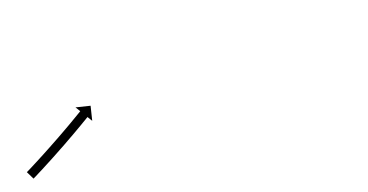

<svg xmlns="http://www.w3.org/2000/svg" viewBox="-31 -256 794 414"><g transform="rotate(-20 365.5 -49.5)"><path d="M-7.3 -11.3C-7.9 -11 -8.4 -10.7 -9 -10.5L-0.2 7.5C0.4 7.2 1 6.9 1.5 6.7L1.5 6.6L1.6 6.6C3.2 5.8 4.9 5 6.5 4.2L6.6 4.2L6.6 4.2C9.1 2.9 11.7 1.5 14.3 0.2L14.3 0.2L14.3 0.2C17.7 -1.5 21 -3.2 24.4 -4.9L24.4 -4.9L24.4 -4.9C28.3 -7 32.3 -9 36.2 -11.1L36.2 -11.1L36.2 -11.1C40.6 -13.4 45 -15.7 49.4 -18L49.4 -18L49.4 -18C54.1 -20.5 58.8 -23.1 63.5 -25.6L63.5 -25.6L63.5 -25.6C68.3 -28.2 73.1 -30.8 77.9 -33.5L78 -33.5L78 -33.5C82.8 -36.1 87.6 -38.8 92.4 -41.4L92.4 -41.5L92.4 -41.5C97 -44.1 101.6 -46.7 106.2 -49.3L106.3 -49.3L106.3 -49.3C110.6 -51.8 114.9 -54.2 119.2 -56.7L119.2 -56.7L119.2 -56.7C123.1 -58.9 126.9 -61.2 130.7 -63.4L130.8 -63.4L130.8 -63.4C134 -65.3 137.2 -67.2 140.5 -69.2L140.5 -69.2L140.5 -69.2C143 -70.7 145.5 -72.1 148 -73.6L148 -73.6L148 -73.6C149.6 -74.6 151.2 -75.6 152.8 -76.5C153.3 -76.9 153.9 -77.2 154.5 -77.5L161.3 -66.3L169.1 -98.1L137.3 -105.9L144.1 -94.7C143.5 -94.3 143 -94 142.4 -93.6C140.8 -92.7 139.3 -91.7 137.7 -90.8L137.7 -90.8L137.7 -90.8C135.2 -89.3 132.7 -87.8 130.3 -86.4L130.3 -86.4L130.3 -86.4C127.1 -84.5 123.9 -82.6 120.6 -80.7L120.6 -80.7L120.7 -80.7C116.8 -78.5 113 -76.2 109.2 -74L109.2 -74L109.2 -74C104.9 -71.6 100.7 -69.1 96.4 -66.7L96.4 -66.7L96.4 -66.7C91.8 -64.1 87.2 -61.5 82.6 -58.9L82.6 -58.9L82.6 -58.9C77.9 -56.3 73.1 -53.6 68.3 -51L68.3 -51L68.3 -51C63.6 -48.4 58.8 -45.8 54 -43.2L54 -43.2L54 -43.2C49.3 -40.7 44.7 -38.2 40 -35.7L40 -35.7L40.1 -35.7C35.7 -33.4 31.3 -31.1 26.9 -28.8L27 -28.8L27 -28.8C23 -26.8 19.1 -24.7 15.2 -22.7L15.2 -22.7L15.2 -22.7C11.9 -21 8.6 -19.3 5.3 -17.6L5.3 -17.6L5.3 -17.6C2.7 -16.3 0.1 -15 -2.4 -13.7L-2.4 -13.7L-2.4 -13.7C-4 -12.9 -5.7 -12.1 -7.3 -11.3L-7.3 -11.3Z"/></g></svg>

Font: FRB American Cursive Just Arrows Semibold
Style: Italic
Weight: 600
Italic angle: -25°
Version: Version 2.0;Modular Font Editor K font №1